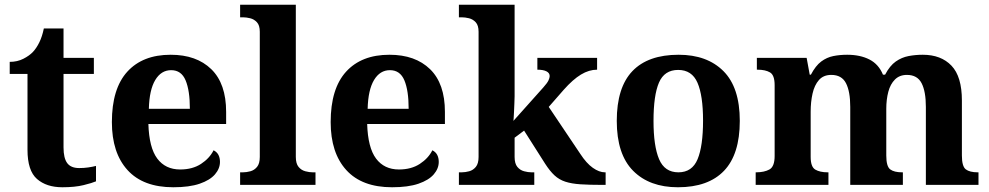

<svg xmlns="http://www.w3.org/2000/svg" viewBox="-20 -780 4174 810"><path d="M243 10Q176 10 136 -25Q96 -60 96 -148V-468H21V-519Q53 -519 78.5 -532Q104 -545 119 -561Q134 -577 146 -601.5Q158 -626 165 -660H248V-536H376V-468H248V-158Q248 -113 263.5 -92Q279 -71 314 -71Q334 -71 351.5 -73.5Q369 -76 385 -80V-15Q369 -8 332.5 1Q296 10 243 10Z M711 10Q584 10 518 -62.5Q452 -135 452 -265Q452 -406 517 -477.5Q582 -549 700 -549Q809 -549 871.5 -488Q934 -427 934 -308V-257H606Q609 -157 643.5 -111Q678 -65 740 -65Q792 -65 828 -88.5Q864 -112 881 -146Q895 -139 901.5 -126.5Q908 -114 908 -97Q908 -69 887 -44.5Q866 -20 822.5 -5Q779 10 711 10ZM781 -321Q781 -398 763 -441Q745 -484 702 -484Q660 -484 635 -442.5Q610 -401 608 -321Z M993 0V-53H1005Q1020 -53 1036.5 -57.5Q1053 -62 1064.5 -76Q1076 -90 1076 -118V-646Q1076 -673 1064 -686Q1052 -699 1035.5 -703Q1019 -707 1005 -707H993V-760H1228V-118Q1228 -90 1239.5 -76Q1251 -62 1268 -57.5Q1285 -53 1299 -53H1311V0Z M1634 10Q1507 10 1441 -62.5Q1375 -135 1375 -265Q1375 -406 1440 -477.5Q1505 -549 1623 -549Q1732 -549 1794.5 -488Q1857 -427 1857 -308V-257H1529Q1532 -157 1566.5 -111Q1601 -65 1663 -65Q1715 -65 1751 -88.5Q1787 -112 1804 -146Q1818 -139 1824.5 -126.5Q1831 -114 1831 -97Q1831 -69 1810 -44.5Q1789 -20 1745.5 -5Q1702 10 1634 10ZM1704 -321Q1704 -398 1686 -441Q1668 -484 1625 -484Q1583 -484 1558 -442.5Q1533 -401 1531 -321Z M1916 0V-53H1928Q1943 -53 1959.5 -57.5Q1976 -62 1987.5 -76Q1999 -90 1999 -118V-646Q1999 -673 1987 -686Q1975 -699 1958.5 -703Q1942 -707 1928 -707H1916V-760H2151V-374Q2151 -361 2150 -343Q2149 -325 2148.5 -308.5Q2148 -292 2147 -281Q2146 -270 2146 -270L2272 -411Q2289 -430 2294 -441Q2299 -452 2299 -459Q2299 -472 2285.5 -479Q2272 -486 2247 -486V-536H2499V-486Q2465 -486 2431 -465.5Q2397 -445 2358 -401L2295 -329L2428 -131Q2454 -91 2481 -72Q2508 -53 2532 -53H2535V0H2521Q2466 0 2428.5 -2.5Q2391 -5 2365 -13.5Q2339 -22 2319.5 -40Q2300 -58 2280 -89L2191 -229L2151 -199V-118Q2151 -90 2162.5 -76Q2174 -62 2191 -57.5Q2208 -53 2222 -53H2234V0Z M2840 10Q2720 10 2651 -59.5Q2582 -129 2582 -270Q2582 -411 2648 -480Q2714 -549 2843 -549Q2963 -549 3032 -480Q3101 -411 3101 -270Q3101 -129 3034.5 -59.5Q2968 10 2840 10ZM2842 -53Q2900 -53 2923 -108.5Q2946 -164 2946 -271Q2946 -377 2922.5 -431Q2899 -485 2841 -485Q2783 -485 2760 -431.5Q2737 -378 2737 -270Q2737 -164 2760.5 -108.5Q2784 -53 2842 -53Z M3168 0V-53H3170Q3204 -53 3226 -65Q3248 -77 3248 -122V-421Q3248 -463 3228.5 -474.5Q3209 -486 3176 -486H3173V-536H3383L3396 -465H3401Q3421 -503 3444.5 -520.5Q3468 -538 3495.5 -543.5Q3523 -549 3554 -549Q3609 -549 3648 -529Q3687 -509 3705 -465H3714Q3734 -503 3759 -520.5Q3784 -538 3813 -543.5Q3842 -549 3873 -549Q3950 -549 3994 -503Q4038 -457 4038 -356V-124Q4038 -78 4054.5 -65.5Q4071 -53 4105 -53H4108V0H3886V-329Q3886 -394 3868 -429Q3850 -464 3806 -464Q3775 -464 3755.5 -444.5Q3736 -425 3727.5 -392.5Q3719 -360 3719 -321V-124Q3719 -78 3735.5 -65.5Q3752 -53 3786 -53H3789V0H3567V-329Q3567 -394 3549 -429Q3531 -464 3487 -464Q3454 -464 3435 -442.5Q3416 -421 3408 -385.5Q3400 -350 3400 -309V-118Q3400 -76 3419.5 -64.5Q3439 -53 3472 -53H3475V0Z"/></svg>

Font: Noto Serif Vithkuqi
Style: Bold
Weight: 700
Version: Version 1.005